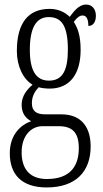

<svg xmlns="http://www.w3.org/2000/svg" viewBox="-20 -583 452 843"><path d="M185 240C313 240 378 170 378 60C378 -18 343 -81 249 -81H178C141 -81 120 -94 120 -130C120 -163 135 -184 150 -200C161 -196 184 -194 198 -194C289 -194 334 -261 334 -364C334 -427 321 -460 304 -487C319 -507 330 -515 343 -515C360 -515 368 -498 368 -469C390 -469 401 -488 401 -514C401 -540 387 -563 358 -563C324 -563 302 -529 286 -509C266 -529 236 -544 198 -544C104 -544 54 -482 54 -359C54 -292 82 -235 123 -211C98 -190 75 -161 75 -123C75 -82 96 -62 117 -51C72 -35 23 7 23 90C23 182 74 240 185 240ZM195 -229C137 -229 111 -275 111 -364C111 -463 140 -508 194 -508C252 -508 278 -467 278 -365C278 -273 254 -229 195 -229ZM186 203C104 203 75 151 75 86C75 11 118 -29 167 -29H237C301 -29 326 2 326 68C326 144 290 203 186 203Z"/></svg>

Font: Noto Serif Devanagari ExtraCondensed Light
Style: Regular
Weight: 300
Width: 2
Designer: Universal Thirst, Indian Type Foundry and the Monotype Design Team
Foundry: Monotype Imaging Inc.
Version: Version 2.004